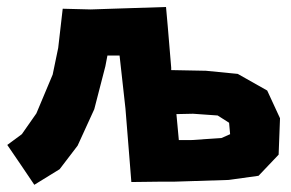

<svg xmlns="http://www.w3.org/2000/svg" viewBox="-41 -509 819 541"><path d="M456.1 -187.5 502.9 -188.5 572.3 -183.6 604.5 -163.1 607.4 -130.9 583 -120.1 497.1 -114.3H462.9ZM135.7 -484.4 123 -374 107.4 -298.8 61.5 -189.5 20.5 -130.9 -20.5 -100.6 19.5 -42 55.7 11.7 127 -32.2 177.7 -98.6 224.6 -201.2 255.9 -322.3 261.7 -352.5H270.5H295.9L312.5 -203.1L324.2 -57.6L329.1 3.9L409.2 2.9H449.2L603.5 -2L687.5 -13.7L744.1 -73.2L748 -175.8L711.9 -253.9L628.9 -300.8L539.1 -309.6L441.4 -311.5V-318.4L431.6 -435.5L426.8 -489.3L274.4 -484.4L214.8 -482.4Z"/></svg>

Font: MaokenAssortedSans-TC
Style: Regular
Weight: 500
Version: Version 0.83